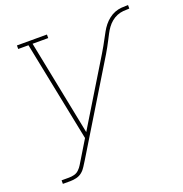

<svg xmlns="http://www.w3.org/2000/svg" viewBox="-131 -636 923 968"><g transform="rotate(-20 330.0 -152.5)"><path d="M43 215V196H83Q97 196 111 192.5Q125 189 136 178.5Q147 168 154.5 155.5Q162 143 170 130L227 36L119 -501H64V-520H225V-501H141L243 10L453 -335Q463 -351 472 -367.5Q481 -384 490 -400.5Q499 -417 508 -433.5Q517 -450 529 -465Q541 -480 556.5 -492Q572 -504 589 -510.5Q606 -517 624 -518.5Q642 -520 660 -520V-501Q644 -501 627 -499.5Q610 -498 594 -491.5Q578 -485 564 -473.5Q550 -462 539.5 -447.5Q529 -433 521 -417.5Q513 -402 505 -386.5Q497 -371 488.5 -355.5Q480 -340 471 -325L188 140Q178 155 169 170Q160 185 146.5 196Q133 207 116 211Q99 215 83 215Z"/></g></svg>

Font: Iosevka Etoile Thin Oblique
Style: Regular
Weight: 100
Italic angle: -9°
Designer: Belleve Invis
Foundry: Belleve Invis
Version: Version 15.5.2; ttfautohint (v1.8.4)